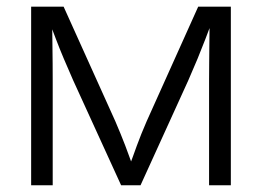

<svg xmlns="http://www.w3.org/2000/svg" viewBox="-20 -549 776 569"><path d="M72.3 0V-529.3H168.5L321.8 -189.5Q330.1 -170.4 337.4 -152.3Q344.7 -134.3 351.1 -117.7Q357.4 -101.1 363.3 -84.7Q369.1 -68.4 375.5 -51.3H361.3Q367.7 -67.9 373.5 -84Q379.4 -100.1 385.5 -117.2Q391.6 -134.3 398.9 -152.1Q406.2 -169.9 414.6 -189.5L567.4 -529.3H664.1V0H599.6V-310.5Q599.6 -336.9 599.9 -359.9Q600.1 -382.8 600.3 -404.5Q600.6 -426.3 600.8 -448.2Q601.1 -470.2 601.1 -493.2H611.3Q599.6 -461.9 588.6 -433.1Q577.6 -404.3 565.4 -374.8Q553.2 -345.2 538.1 -311L396.5 0H338.9L196.8 -311Q181.6 -345.2 169.2 -374.8Q156.7 -404.3 145.8 -433.1Q134.8 -461.9 123 -493.2H134.3Q134.8 -471.7 135 -450Q135.3 -428.2 135.5 -406.2Q135.7 -384.3 136 -360.6Q136.2 -336.9 136.2 -310.5V0Z"/></svg>

Font: Inter 24pt Light
Style: Regular
Weight: 300
Designer: Rasmus Andersson
Foundry: rsms
Version: Version 4.001;git-66647c0bb